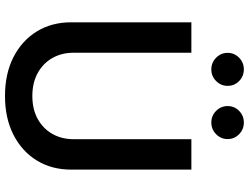

<svg xmlns="http://www.w3.org/2000/svg" viewBox="-133 -843 987 761"><g transform="rotate(90 360.5 -462.5)"><path d="M531.7 -727.5H652.3V-251Q652.3 -173.8 616 -114.7Q579.6 -55.7 513.9 -22.2Q448.2 11.2 360.4 11.2Q272.5 11.2 206.8 -22.2Q141.1 -55.7 104.7 -114.7Q68.4 -173.8 68.4 -251V-727.5H189V-260.7Q189 -213.4 210 -176.5Q231 -139.6 269.5 -118.4Q308.1 -97.2 360.4 -97.2Q413.1 -97.2 451.4 -118.4Q489.7 -139.6 510.7 -176.5Q531.7 -213.4 531.7 -260.7ZM465.8 -806.6Q438.5 -806.6 419.4 -825.7Q400.4 -844.7 400.4 -871.1Q400.4 -897.9 419.4 -916.7Q438.5 -935.5 465.8 -935.5Q492.7 -935.5 512 -916.7Q531.2 -897.9 531.2 -871.1Q531.2 -844.7 512 -825.7Q492.7 -806.6 465.8 -806.6ZM254.9 -806.6Q228 -806.6 208.7 -825.7Q189.5 -844.7 189.5 -871.1Q189.5 -897.9 208.7 -916.7Q228 -935.5 254.9 -935.5Q282.2 -935.5 301.3 -916.7Q320.3 -897.9 320.3 -871.1Q320.3 -844.7 301.3 -825.7Q282.2 -806.6 254.9 -806.6Z"/></g></svg>

Font: Inter Cardless Tabular Medium
Style: Regular
Weight: 500
Designer: Rasmus Andersson
Foundry: rsms
Version: Version 4.000;git-4fc901f